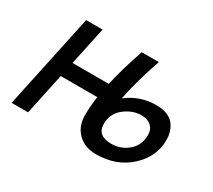

<svg xmlns="http://www.w3.org/2000/svg" viewBox="-105 -702 1000 903"><g transform="rotate(30 395.0 -250.5)"><path d="M361.8 -224.6H162.6L114.7 0H25.4L134.3 -512.2H223.6L179.7 -305.7H378.9ZM526.9 -67.4Q572.3 -67.4 607.9 -92.8Q656.7 -127.4 656.7 -189.9Q656.7 -219.2 637.2 -237.1Q617.7 -254.9 584 -254.9Q536.6 -254.9 493.4 -221.4Q450.2 -188 450.2 -131.3Q450.2 -67.4 526.9 -67.4ZM353 -126V-129.4Q354 -272.9 436.5 -512.2H529.3Q483.9 -381.3 463.4 -277.3Q534.2 -331.1 619.6 -331.1Q695.3 -331.1 723.6 -285.6Q743.7 -254.4 743.7 -212.9Q743.7 -121.6 671.4 -55.2Q599.1 11.2 488.8 11.2Q419.4 11.2 380.9 -36.6Q353 -70.3 353 -126Z"/></g></svg>

Font: Cadman
Style: Italic
Weight: 400
Italic angle: -12°
Designer: Paul James MIller
Foundry: High-Logic / Made with FontCreator
Version: Version 2.114;March 28, 2021;FontCreator 13.0.0.2683 64-bit